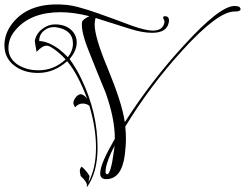

<svg xmlns="http://www.w3.org/2000/svg" viewBox="-21 -726 1105 866"><path d="M370 120Q371 117 371 114Q371 111 371 109Q371 94 344 69L343 68Q342 62 340.5 56.5Q339 51 339 47Q339 34 346 27Q348 25 349 27Q367 42 383 68L378 96Q412 33 412 -60Q412 -150 382 -249Q369 -259 352 -259Q332 -259 318 -242Q310 -253 310 -262Q310 -274 323 -290Q334 -301 343 -301Q351 -301 363 -291L372 -281Q353 -332 331 -374.5Q309 -417 282 -450Q254 -425 221 -411Q188 -397 150 -397Q86 -397 42.5 -431Q-1 -465 -1 -522Q-1 -575 35 -621Q102 -706 234 -706Q242 -706 249 -706Q256 -706 263 -705Q294 -704 333.5 -693.5Q373 -683 421 -666Q459 -653 497.5 -638.5Q536 -624 574 -610Q636 -588 668 -588Q712 -588 720 -622Q720 -624 720.5 -625Q721 -626 721 -627Q721 -633 718 -638Q715 -643 715 -646Q715 -653 722 -653Q741 -653 741 -635Q741 -633 741 -630Q741 -627 740 -624Q731 -578 665 -578Q646 -578 621 -582Q596 -586 565 -596L410 -645Q408 -638 407 -630.5Q406 -623 406 -615Q406 -559 463 -422Q495 -345 515 -283.5Q535 -222 542 -175Q663 -364 809 -522Q970 -699 1037 -699Q1064 -699 1064 -684Q1064 -680 1058 -677Q1052 -674 1036 -674Q961 -674 801 -498Q728 -418 664 -332.5Q600 -247 544 -155Q547 -128 547 -100Q547 -82 545.5 -64Q544 -46 542 -28Q528 82 458 82Q431 82 431 56Q431 33 448 -6Q465 -45 497 -100Q497 -192 455 -309Q436 -355 417.5 -400.5Q399 -446 381 -492Q343 -585 349 -626Q351 -638 382 -653Q310 -671 252 -671Q119 -671 51 -593Q17 -555 17 -509Q17 -465 55 -437Q74 -424 98 -416.5Q122 -409 153 -409Q222 -409 275 -458Q269 -464 263 -470.5Q257 -477 250 -483Q208 -520 189 -520Q170 -520 144 -492Q135 -542 136 -542Q142 -574 169 -595Q196 -616 227 -616Q272 -616 298.5 -592.5Q325 -569 325 -534Q325 -497 293 -460Q307 -440 321 -417Q335 -394 347 -368Q419 -218 419 -60Q419 53 370 120ZM285 -468Q308 -497 308 -529Q308 -591 233 -603Q202 -607 178.5 -588.5Q155 -570 156 -541Q178 -540 201 -530Q224 -520 248 -502Q267 -487 285 -468ZM462 60Q479 60 493 -46L496 -69Q478 -35 468 -8Q458 19 456 37Q455 41 455 47Q455 60 462 60Z"/></svg>

Font: Lavishly Yours
Style: Regular
Weight: 400
Designer: Robert E. Leuschke
Foundry: Robert E. Leuschke
Version: Version 1.010; ttfautohint (v1.8.3)